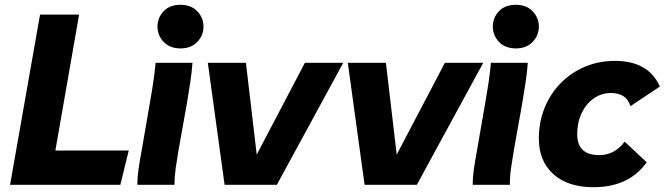

<svg xmlns="http://www.w3.org/2000/svg" viewBox="-20 -771 2773 801"><path d="M22 0 147 -710H310L211 -143H517L482 0Z M553 0Q553 -32 558 -66Q563 -100 569 -132L605 -340Q615 -397 620.5 -435.5Q626 -474 629 -509H783Q780 -468 773 -423Q766 -378 759 -336L724 -140Q718 -104 713 -69.5Q708 -35 708 0ZM733 -569Q689 -569 663 -596Q637 -623 637 -660Q637 -697 662.5 -724Q688 -751 733 -751Q777 -751 803 -724Q829 -697 829 -660Q829 -623 803 -596Q777 -569 733 -569Z M1252 -509H1412L1135 0H917L847 -509H1006L1051 -126Z M1836 -509H1996L1719 0H1501L1431 -509H1590L1635 -126Z M1952 0Q1952 -32 1957 -66Q1962 -100 1968 -132L2004 -340Q2014 -397 2019.5 -435.5Q2025 -474 2028 -509H2182Q2179 -468 2172 -423Q2165 -378 2158 -336L2123 -140Q2117 -104 2112 -69.5Q2107 -35 2107 0ZM2132 -569Q2088 -569 2062 -596Q2036 -623 2036 -660Q2036 -697 2061.5 -724Q2087 -751 2132 -751Q2176 -751 2202 -724Q2228 -697 2228 -660Q2228 -623 2202 -596Q2176 -569 2132 -569Z M2456 10Q2349 10 2288.5 -44.5Q2228 -99 2228 -193Q2228 -262 2252 -321Q2276 -380 2319 -424Q2362 -468 2420 -492.5Q2478 -517 2546 -517Q2614 -517 2661 -491Q2708 -465 2733 -410L2610 -328Q2601 -357 2580.5 -370Q2560 -383 2529 -383Q2489 -383 2457 -360.5Q2425 -338 2406.5 -299Q2388 -260 2388 -212Q2388 -123 2481 -124Q2544 -124 2586 -180L2678 -94Q2604 10 2456 10Z"/></svg>

Font: Livvic
Style: Bold Italic
Weight: 700
Italic angle: -10°
Designer: Jacques Le Bailly, Baron von Fonthausen
Version: Version 1.001; ttfautohint (v1.8.2)